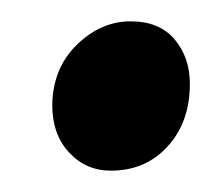

<svg xmlns="http://www.w3.org/2000/svg" viewBox="-20 -466 199 180"><path d="M29 -367.5Q29.5 -402 52 -424Q74.5 -446 102.5 -446Q129.5 -446 143.8 -429Q158 -412 158 -387.5Q158 -351.5 137.2 -328.8Q116.5 -306 84 -306Q60.5 -306 44.8 -323Q29 -340 29 -367.5Z"/></svg>

Font: Merriweather 24pt Medium
Style: Italic
Weight: 500
Italic angle: -7.8°
Version: Version 2.101